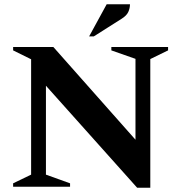

<svg xmlns="http://www.w3.org/2000/svg" viewBox="-20 -882 856 907"><path d="M42 0V-16L127 -57V-602L42 -644V-660H232L620 -222V-604L506 -644V-660H774V-644L690 -603V5H628L197 -477V-57L311 -16V0ZM401 -710 484 -862H594Q594 -843 586 -825.5Q578 -808 554 -793L423 -710Z"/></svg>

Font: Spectral SC
Style: Bold
Weight: 700
Designer: Jean-Baptiste Levee
Foundry: Production Type
Version: Version 2.001